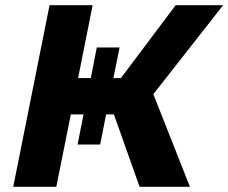

<svg xmlns="http://www.w3.org/2000/svg" viewBox="-20 -720 880 740"><path d="M171 -700H337L281 -419H330L353 -537H441L417 -419H446L657 -700H840L571 -357L712 0H518L419 -279H389L366 -163H279L302 -279H253L197 0H31Z"/></svg>

Font: Argentum Sans SemiBold
Style: Italic
Weight: 600
Italic angle: -11°
Designer: Julieta Ulanovsky (font), Cristiano Sobral (main changes and remaster)
Foundry: Julieta Ulanovsky (font), Cristiano Sobral (main changes and remaster)
Version: Version 2.007;June 15, 2022;FontCreator 14.0.0.2814 64-bit; 